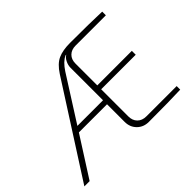

<svg xmlns="http://www.w3.org/2000/svg" viewBox="-139 -938 1187 1187"><g transform="rotate(-45 454.0 -345.0)"><path d="M850 -35V-4Q758 0 572 0Q526 0 496 -30Q466 -60 466 -106V-260H220L54 0H8L392 -599Q427 -653 467.5 -671.5Q508 -690 573 -690Q749 -690 850 -686V-654H585Q549 -654 527.5 -633Q506 -612 506 -576V-385H808V-351H506V-114Q506 -78 527.5 -56.5Q549 -35 585 -35ZM466 -295V-579Q466 -602 477.5 -624.5Q489 -647 505 -655H498Q461 -638 427 -586L242 -295Z"/></g></svg>

Font: Exo 2.0 Extra Light
Style: Regular
Weight: 250
Designer: Natanael Gama
Version: Version 1.001;PS 001.001;hotconv 1.0.70;makeotf.lib2.5.58329